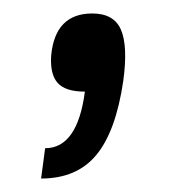

<svg xmlns="http://www.w3.org/2000/svg" viewBox="-20 -126 252 285"><path d="M117 -106Q149 -106 159.5 -82Q170 -58 163 -6Q152 69 123 104Q94 139 41 139L47 94Q95 94 106 10Q77 10 65.5 -3Q54 -16 56 -44Q62 -106 117 -106Z"/></svg>

Font: Fivo Sans Modern
Style: Italic
Weight: 400
Designer: Alexander Slobzheninov
Foundry: Alexander Slobzheninov
Version: 1.0